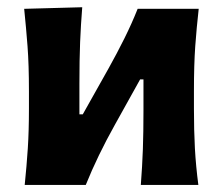

<svg xmlns="http://www.w3.org/2000/svg" viewBox="-20 -524 631 544"><path d="M50 0Q55.5 -53.5 58.8 -103.8Q62 -154 62 -216V-266Q62 -340.5 58 -393Q54 -445.5 48.5 -499L213 -503.5Q209 -453.5 207 -404.5Q205 -355.5 205 -286.5V-200H214.5L287.5 -330Q311.5 -373 332.5 -415.2Q353.5 -457.5 370 -499H543Q537 -445.5 533.2 -393Q529.5 -340.5 529.5 -266V-216Q529.5 -154 532.2 -103.8Q535 -53.5 542 0H379Q383 -52 384.8 -101Q386.5 -150 386.5 -211V-299H377L305.5 -170.5Q256.5 -83 223 0Z"/></svg>

Font: Commissioner Flair
Style: Bold
Weight: 700
Designer: Kostas Bartsokas
Foundry: Kostas Bartsokas
Version: Version 1.000; ttfautohint (v1.8.3)